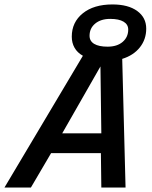

<svg xmlns="http://www.w3.org/2000/svg" viewBox="-52 -844 686 864"><path d="M178 -155 87 0H-32L321 -593Q296 -607 283.5 -629Q271 -651 271 -679Q271 -744 320.5 -784Q370 -824 454 -824Q525 -824 565.5 -794.5Q606 -765 606 -715Q606 -667 577.5 -631Q549 -595 498 -579L513 0H404L402 -155ZM525 -711Q525 -734 504 -746.5Q483 -759 444 -759Q402 -759 376.5 -738Q351 -717 351 -683Q351 -659 372 -646.5Q393 -634 432 -634Q475 -634 500 -655.5Q525 -677 525 -711ZM400 -545 228 -244H404Z"/></svg>

Font: Intel One Mono Medium
Style: Italic
Weight: 500
Italic angle: -16°
Monospace: yes
Designer: Fred Shallcrass
Foundry: Frere-Jones Type LLC
Version: Version 1.400;hotconv 1.1.0;makeotfexe 2.6.0;FJTRelease1.4